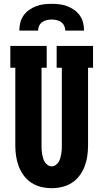

<svg xmlns="http://www.w3.org/2000/svg" viewBox="-20 -975 540 1003"><path d="M250 8Q222 8 195 1.5Q168 -5 144.5 -20Q121 -35 104.5 -57.5Q88 -80 78 -106Q68 -132 64 -159.5Q60 -187 60 -215V-621H34V-735H224V-621H197V-215Q197 -204 197.5 -193Q198 -182 200 -171Q202 -160 205 -149Q208 -138 214 -128.5Q220 -119 229.5 -112.5Q239 -106 250 -106Q261 -106 270.5 -112.5Q280 -119 286 -128.5Q292 -138 295 -149Q298 -160 300 -171Q302 -182 302.5 -193Q303 -204 303 -215V-621H276V-735H466V-621H440V-215Q440 -187 436 -159.5Q432 -132 422 -106Q412 -80 395.5 -57.5Q379 -35 355.5 -20Q332 -5 305 1.5Q278 8 250 8ZM81 -815Q81 -836 86 -856.5Q91 -877 103 -894Q115 -911 132 -923Q149 -935 168.5 -942.5Q188 -950 208.5 -952.5Q229 -955 250 -955Q271 -955 291.5 -952.5Q312 -950 331.5 -942.5Q351 -935 368 -923Q385 -911 397 -894Q409 -877 414 -856.5Q419 -836 419 -815H321Q321 -828 315.5 -840Q310 -852 299.5 -859.5Q289 -867 276 -870Q263 -873 250 -873Q237 -873 224 -870Q211 -867 200.5 -859.5Q190 -852 184.5 -840Q179 -828 179 -815Z"/></svg>

Font: Iosevka Slab Heavy
Style: Regular
Weight: 900
Monospace: yes
Designer: Belleve Invis
Foundry: Belleve Invis
Version: Version 11.1.0; ttfautohint (v1.8.3)